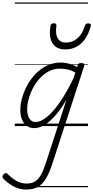

<svg xmlns="http://www.w3.org/2000/svg" viewBox="-121 -1030 763 1569"><path d="M93 519Q41 519 -4.5 496Q-50 473 -90 434Q-100 424 -101 414Q-102 404 -91 394Q-80 383 -72 384Q-64 385 -56 394Q-21 430 17 450Q55 470 98 470Q140 470 168 451Q196 432 216.5 393.5Q237 355 256 295L422 -215Q375 -135 329 -83.5Q283 -32 240.5 -7.5Q198 17 158 17Q124 17 98.5 -1Q73 -19 59 -52.5Q45 -86 45 -131Q45 -177 59.5 -229.5Q74 -282 102 -333.5Q130 -385 170.5 -427Q211 -469 263 -494Q315 -519 378 -519Q409 -519 444 -509.5Q479 -500 509 -482L514 -497Q517 -507 523.5 -511Q530 -515 543 -515Q561 -515 566 -507.5Q571 -500 566 -488L310 298Q285 377 256.5 426Q228 475 189.5 497Q151 519 93 519ZM171 -33Q211 -33 260.5 -72.5Q310 -112 365.5 -191Q421 -270 478 -387L495 -437Q457 -458 426.5 -463.5Q396 -469 369 -469Q320 -469 278.5 -447.5Q237 -426 204 -390Q171 -354 148 -309.5Q125 -265 113 -220Q101 -175 101 -136Q101 -106 109 -82.5Q117 -59 132.5 -46Q148 -33 171 -33ZM413 -626Q340 -626 308 -676.5Q276 -727 292 -820Q294 -830 300.5 -835Q307 -840 319 -840Q331 -840 336 -834.5Q341 -829 340 -820Q330 -753 350.5 -717.5Q371 -682 418 -682Q473 -682 514 -719Q555 -756 572 -819Q576 -830 582 -834.5Q588 -839 600 -839Q613 -839 618.5 -833.5Q624 -828 621 -818Q604 -754 574 -711.5Q544 -669 503.5 -647.5Q463 -626 413 -626ZM0 490H598V500H0ZM0 -20H598V0H0ZM0 -505H598V-500H0ZM0 -1010H598V-1000H0Z"/></svg>

Font: Playwrite US Trad Guides
Style: Regular
Weight: 400
Designer: Veronika Burian, José Scaglione
Foundry: TypeTogether
Version: Version 1.003